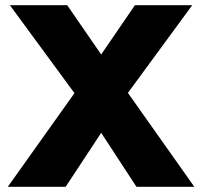

<svg xmlns="http://www.w3.org/2000/svg" viewBox="-20 -720 779 740"><path d="M267 -361 18 -700H239L370 -510L500 -700H721L473 -362L729 0H506L370 -208L233 0H10Z"/></svg>

Font: Oak Sans Black
Style: Regular
Weight: 900
Designer: Erik Kennedy, Walven
Foundry: Erik Kennedy, Walven
Version: Version 1.000